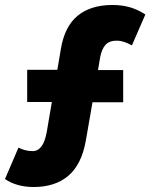

<svg xmlns="http://www.w3.org/2000/svg" viewBox="-24 -719 603 770"><path d="M111 31Q43 31 -4 -1L50 -127Q77 -113 107 -113Q149 -113 163 -187L184 -310H85V-439H206L220 -522Q235 -613 287.5 -656Q340 -699 427 -699Q465 -699 496.5 -690Q528 -681 559 -661L505 -537Q471 -556 445 -556Q414 -556 399 -539Q384 -522 378 -491L369 -438H470V-309H347L320 -154Q303 -59 250 -14Q197 31 111 31Z"/></svg>

Font: Readex Pro
Style: Bold
Weight: 700
Designer: Bonnie Shaver-Troup, Thomas Jockin
Foundry: Lexend
Version: Version 1.203; ttfautohint (v1.8.3)